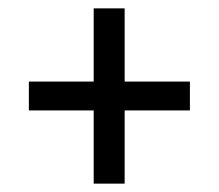

<svg xmlns="http://www.w3.org/2000/svg" viewBox="-20 -530 523 459"><path d="M204 -91V-266H49V-335H204V-510H278V-335H434V-266H278V-91Z"/></svg>

Font: Georama ExtraCondensed Thin
Style: Regular
Weight: 400
Version: Version 1.001